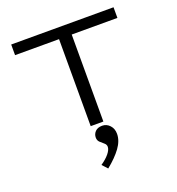

<svg xmlns="http://www.w3.org/2000/svg" viewBox="-157 -751 1064 1153"><g transform="rotate(-20 375.0 -174.5)"><path d="M325 0V-556H44V-624H698V-556H406V0ZM337 275 306 241Q340 218 359.5 194Q379 170 379 151Q379 137 367 127Q355 117 342.5 105.5Q330 94 330 75Q330 53 345.5 37Q361 21 390 21Q418 21 438 42.5Q458 64 458 97Q458 141 426 185Q394 229 337 275Z"/></g></svg>

Font: Inconsolata ExtraExpanded
Style: Regular
Weight: 400
Width: 8
Monospace: yes
Designer: Raph Levien, Cyreal, Brenton Simpson
Foundry: Raph Levien, Cyreal, Google
Version: Version 3.000; ttfautohint (v1.8.2.53-6de2)